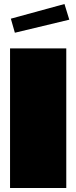

<svg xmlns="http://www.w3.org/2000/svg" viewBox="-20 -936 380 956"><path d="M310 0H30V-695H310ZM301 -916 325 -838 54 -773 34 -843Z"/></svg>

Font: Gajraj One
Style: Regular
Weight: 400
Designer: Saurabh Sharma
Foundry: Saurabh Sharma
Version: Version 1.000